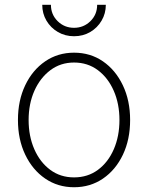

<svg xmlns="http://www.w3.org/2000/svg" viewBox="-20 -768 616 799"><path d="M288.1 11.2Q220.7 11.2 168 -24.9Q115.2 -61 85 -124.3Q54.7 -187.5 54.7 -268.6Q54.7 -350.1 85 -413.3Q115.2 -476.6 168 -512.7Q220.7 -548.8 288.1 -548.8Q356 -548.8 408.4 -512.7Q460.9 -476.6 491.2 -413.1Q521.5 -349.6 521.5 -268.6Q521.5 -187.5 491.5 -124.3Q461.4 -61 408.7 -24.9Q356 11.2 288.1 11.2ZM288.1 -29.8Q345.2 -29.8 387.7 -61.3Q430.2 -92.8 453.6 -147Q477.1 -201.2 477.1 -268.6Q477.1 -335.9 453.4 -390.1Q429.7 -444.3 387.2 -476.1Q344.7 -507.8 288.1 -507.8Q231.9 -507.8 189.5 -475.8Q147 -443.8 123 -389.9Q99.1 -335.9 99.1 -268.6Q99.1 -201.2 122.8 -147Q146.5 -92.8 189 -61.3Q231.4 -29.8 288.1 -29.8ZM288.1 -617.2Q251 -617.2 220.9 -634.8Q190.9 -652.3 173.3 -682.1Q155.8 -711.9 155.8 -748H191.9Q191.9 -707.5 220 -679.9Q248 -652.3 288.1 -652.3Q328.1 -652.3 356.2 -679.9Q384.3 -707.5 384.3 -748H420.4Q420.4 -711.9 402.8 -682.1Q385.3 -652.3 355.5 -634.8Q325.7 -617.2 288.1 -617.2Z"/></svg>

Font: Inter 17pt ExtraLight
Style: Regular
Weight: 250
Version: Version 4.001;git-66647c0bb